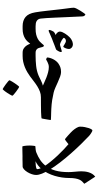

<svg xmlns="http://www.w3.org/2000/svg" viewBox="343 -944 754 1481"><g transform="rotate(90 720.5 -203.0)"><path d="M181.2 0Q137.7 0 110.6 -22.5Q83.5 -44.9 74.7 -97.2Q68.8 -132.3 63.2 -182.4Q57.6 -232.4 50.8 -293Q48.3 -314.9 46.1 -330.3Q43.9 -345.7 42.5 -357.4Q41 -369.1 40 -377.9Q39.1 -386.7 39.1 -395Q39.1 -402.3 46.4 -417Q53.7 -431.6 63 -446.5Q72.3 -461.4 80.6 -472.7Q88.9 -483.9 90.8 -483.9Q95.2 -483.9 100.3 -477.5Q105.5 -471.2 106 -461.4Q109.4 -392.1 111.6 -340.6Q113.8 -289.1 115.5 -250.7Q117.2 -212.4 118.9 -185.3Q120.6 -158.2 123 -138.2Q124.5 -127 129.6 -119.6Q134.8 -112.3 142.3 -107.9Q149.9 -103.5 159.9 -101.8Q169.9 -100.1 181.2 -100.1H198.2Q209.5 -100.1 216.1 -90.6Q222.7 -81.1 222.7 -53.2Q222.7 -23.4 215.3 -11.7Q208 0 198.2 0Z M432.1 -50.8Q432.1 -26.9 427.7 -13.4Q423.3 0 405.3 0H386.2Q372.6 0 363.5 -3.4Q354.5 -6.8 344.7 -15.1Q336.4 -22 329.1 -33.2Q321.8 -44.4 316.9 -58.6Q308.1 -46.9 298.1 -36.4Q288.1 -25.9 274.4 -17.8Q260.7 -9.8 243.2 -4.9Q225.6 0 202.1 0H184.1Q174.8 0 169.4 -3.2Q164.1 -6.3 161.4 -12.9Q158.7 -19.5 158 -28.8Q157.2 -38.1 157.2 -50.8Q157.2 -62.5 158 -71.5Q158.7 -80.6 161.4 -86.9Q164.1 -93.3 169.4 -96.7Q174.8 -100.1 184.1 -100.1H202.1Q227.5 -100.1 246.3 -104.7Q265.1 -109.4 278.3 -116.7Q291.5 -124 300 -132.1Q308.6 -140.1 314.7 -147.5Q320.8 -154.8 324.7 -159.4Q328.6 -164.1 332.5 -164.1Q335.4 -164.1 338.9 -159.7Q342.3 -155.3 346.2 -137.2Q347.7 -130.9 349.9 -124.3Q352.1 -117.7 356.7 -112.3Q361.3 -106.9 368.4 -103.5Q375.5 -100.1 386.2 -100.1H405.3Q423.3 -100.1 427.7 -87.4Q432.1 -74.7 432.1 -50.8ZM380.9 -294.9Q380.9 -292 378.7 -285.9Q376.5 -279.8 373 -273.9Q369.6 -268.1 366 -263.2Q362.3 -258.3 359.4 -257.3Q356.4 -256.3 347.2 -252.9Q337.9 -249.5 325.9 -244.9Q314 -240.2 301.3 -235.1Q288.6 -230 278.8 -226.6Q254.9 -217.3 237.8 -209Q220.7 -200.7 216.8 -200.7Q214.4 -200.7 212.4 -201.9Q210.4 -203.1 210.4 -207Q210.4 -209.5 212.2 -214.6Q213.9 -219.7 216.3 -224.9Q218.8 -230 221.2 -234.4Q223.6 -238.8 224.6 -240.2Q226.1 -241.7 229.5 -244.1Q232.9 -246.6 236.8 -248.8Q240.7 -251 244.4 -252.7Q248 -254.4 250 -255.4Q246.1 -256.3 241.5 -259Q236.8 -261.7 232.9 -265.9Q229 -270 226.1 -275.4Q223.1 -280.8 223.1 -287.6Q223.1 -295.9 227.5 -306.4Q231.9 -316.9 238.5 -327.1Q245.1 -337.4 252.2 -346.2Q259.3 -355 265.1 -360.8Q274.4 -370.1 283.2 -375.5Q292 -380.9 299.3 -383.5Q306.6 -386.2 313 -387Q319.3 -387.7 324.2 -387.7Q329.6 -387.7 335.4 -385.5Q341.3 -383.3 346.2 -379.2Q351.1 -375 354.2 -369.4Q357.4 -363.8 357.4 -356.9Q357.4 -350.6 355.5 -343Q353.5 -335.4 350.6 -328.9Q347.7 -322.3 344.5 -317.9Q341.3 -313.5 339.4 -313.5Q337.4 -313.5 332.3 -316.7Q327.1 -319.8 320.8 -323.7Q314.5 -327.6 307.6 -330.8Q300.8 -334 294.9 -334Q285.2 -334 278.3 -328.1Q271.5 -322.3 271.5 -316.9Q271.5 -315.4 277.1 -310.8Q282.7 -306.2 291 -301.3Q299.3 -296.4 308.6 -292.5Q317.9 -288.6 325.2 -288.1Q331.1 -289.6 339.1 -292Q347.2 -294.4 354.7 -296.6Q362.3 -298.8 368.2 -300.5Q374 -302.2 375.5 -302.2Q380.9 -302.2 380.9 -294.9Z M905.3 -217.3Q905.3 -215.8 903.8 -205.8Q902.3 -195.8 900.1 -183.6Q897.9 -171.4 896 -160.6Q894 -149.9 893.1 -147Q892.6 -145.5 879.6 -144.3Q866.7 -143.1 844.5 -142.3Q822.3 -141.6 792.7 -141.4Q763.2 -141.1 729.5 -141.1Q706.5 -141.1 686.3 -133.5Q666 -126 646.5 -114Q627 -102.1 607.9 -87.2Q588.9 -72.3 568.8 -57.6Q552.7 -45.9 535.2 -35.6Q517.6 -25.4 497.8 -17.3Q478 -9.3 456.5 -4.6Q435.1 0 411.6 0H392.6Q383.3 0 377.9 -5.6Q372.6 -11.2 369.9 -19.3Q367.2 -27.3 366.5 -35.9Q365.7 -44.4 365.7 -50.3Q365.7 -56.2 366.5 -64.5Q367.2 -72.8 369.9 -80.8Q372.6 -88.9 377.9 -94.5Q383.3 -100.1 392.6 -100.1H410.6Q448.2 -100.1 487.3 -104.2Q526.4 -108.4 560.1 -122.1Q569.3 -126 579.6 -131.1Q589.8 -136.2 600.1 -141.1Q610.4 -146 620.6 -150.1Q630.9 -154.3 640.1 -156.2Q629.9 -160.2 613.5 -168Q597.2 -175.8 577.6 -183.3Q558.1 -190.9 536.9 -196.5Q515.6 -202.1 496.1 -202.1Q485.8 -202.1 475.8 -199Q465.8 -195.8 457.8 -191.7Q449.7 -187.5 444.1 -184.3Q438.5 -181.2 438 -181.2Q437 -181.2 434.6 -182.1Q432.1 -183.1 429.7 -184.3Q427.2 -185.5 425 -186.8Q422.9 -188 422.9 -189Q422.9 -198.7 426.3 -210.7Q429.7 -222.7 435.8 -234.9Q441.9 -247.1 450.7 -258.1Q459.5 -269 470.2 -276.4Q482.4 -284.7 497.1 -290.5Q511.7 -296.4 535.2 -296.4Q550.3 -296.4 570.6 -289.1Q590.8 -281.7 612.3 -272Q633.8 -262.2 655.3 -252.7Q676.8 -243.2 693.8 -239.3Q720.2 -232.9 751.2 -228Q782.2 -223.1 820.3 -221.2Q832 -220.7 846.7 -220.2Q861.3 -219.7 874.5 -219.5Q887.7 -219.2 896.5 -218.5Q905.3 -217.8 905.3 -217.3ZM717.8 79.1Q717.8 81.1 714.6 87.2Q711.4 93.3 706.5 101.6Q701.7 109.9 695.6 119.1Q689.5 128.4 683.8 136Q678.2 143.6 673.3 148.7Q668.5 153.8 666.5 153.8Q665 153.8 654.1 146.7Q643.1 139.6 630.9 130.6Q618.7 121.6 608.6 113Q598.6 104.5 598.6 102.1Q598.6 100.1 601.8 93.8Q605 87.4 610.1 79.1Q615.2 70.8 621.3 61.5Q627.4 52.2 633.1 44.7Q638.7 37.1 643.1 32Q647.5 26.9 649.4 26.9Q652.3 26.9 663.3 34.2Q674.3 41.5 686.5 50.5Q698.7 59.6 708.3 68.1Q717.8 76.7 717.8 79.1Z M1329.1 -104Q1329.1 -88.9 1323 -70.8Q1316.9 -52.7 1307.1 -36.9Q1297.4 -21 1285.6 -10.5Q1273.9 0 1263.2 0Q1247.1 0.5 1232.4 0.5Q1219.7 1 1207.5 1Q1195.3 1 1189.5 1Q1179.2 1 1171.6 -14.4Q1164.1 -29.8 1164.1 -59.1Q1164.1 -75.2 1170.9 -86.4Q1177.7 -97.7 1187 -98.6Q1207.5 -98.6 1225.3 -99.4Q1243.2 -100.1 1256.1 -101.6Q1269 -103 1276.6 -105.7Q1284.2 -108.4 1284.2 -112.3Q1284.2 -122.6 1278.8 -135.7Q1273.4 -148.9 1263.7 -164.6Q1248 -189.5 1225.1 -217.5Q1202.1 -245.6 1177.5 -271.7Q1152.8 -297.9 1129.6 -319.6Q1106.4 -341.3 1091.3 -354Q1090.3 -352.5 1084.7 -348.1Q1079.1 -343.8 1073 -338.9Q1066.9 -334 1061.3 -330.3Q1055.7 -326.7 1054.7 -326.7Q1052.2 -326.7 1043.5 -334Q1034.7 -341.3 1023.7 -351.1Q1012.7 -360.8 1002.4 -370.8Q992.2 -380.9 987.3 -386.2Q976.1 -398.9 966.3 -414.6Q956.5 -430.2 956.5 -444.3Q956.5 -462.4 959.7 -479.2Q962.9 -496.1 967.3 -509.3Q971.7 -522.5 976.6 -530.3Q981.4 -538.1 984.9 -538.1Q989.3 -538.1 995.8 -534.7Q1002.4 -531.2 1009 -526.9Q1015.6 -522.5 1021.2 -518.1Q1026.9 -513.7 1028.8 -511.7Q1055.7 -486.8 1090.8 -450.7Q1126 -414.6 1162.6 -373.3Q1199.2 -332 1232.9 -288.3Q1266.6 -244.6 1290.5 -205.1Q1308.1 -175.8 1318.6 -149.9Q1329.1 -124 1329.1 -104Z M1397 -475.6Q1387.2 -467.8 1379.2 -459.2Q1371.1 -450.7 1365.2 -438Q1359.4 -425.3 1356 -406.2Q1352.5 -387.2 1352.5 -358.9Q1352.5 -332 1348.4 -303.5Q1344.2 -274.9 1335.9 -247.1Q1327.6 -219.2 1314.5 -193.1Q1301.3 -167 1283.2 -146Q1257.8 -115.7 1222.7 -99.1Q1226.6 -98.1 1230.5 -95.5Q1234.4 -92.8 1237.5 -86.9Q1240.7 -81.1 1242.7 -71.8Q1244.6 -62.5 1244.6 -48.3Q1244.6 -34.7 1242.4 -25.6Q1240.2 -16.6 1236.8 -11.2Q1233.4 -5.9 1229 -3.2Q1224.6 -0.5 1220.7 0Q1219.7 0 1212.2 0.2Q1204.6 0.5 1193.6 0.7Q1182.6 1 1169.7 1.2Q1156.7 1.5 1144.8 1.7Q1132.8 2 1123.3 2Q1113.8 2 1109.9 2Q1108.4 2 1107.2 -2.7Q1106 -7.3 1104.7 -14.9Q1103.5 -22.5 1102.8 -32.5Q1102.1 -42.5 1102.1 -53.2Q1102.1 -60.5 1102.5 -68.4Q1103 -76.2 1103.8 -82.8Q1104.5 -89.4 1105.5 -93.8Q1106.4 -98.1 1106.9 -98.1Q1121.1 -99.1 1133.8 -100.6Q1146.5 -102.1 1156.2 -106Q1188.5 -118.7 1215.1 -136.7Q1241.7 -154.8 1261.7 -182.1Q1283.7 -211.9 1295.4 -253.9Q1307.1 -295.9 1307.1 -354Q1307.1 -363.8 1306.2 -377.2Q1305.2 -390.6 1304 -404.5Q1302.7 -418.5 1301.8 -431.2Q1300.8 -443.8 1300.8 -452.6Q1300.8 -465.3 1302.5 -480.2Q1304.2 -495.1 1308.6 -509.5Q1313 -523.9 1321 -537.1Q1329.1 -550.3 1342.3 -560.1Q1342.3 -560.1 1344.7 -556.4Q1347.2 -552.7 1351.1 -546.6Q1355 -540.5 1359.9 -533Q1364.7 -525.4 1370.1 -517.6Q1382.3 -499 1397 -475.6Z"/></g></svg>

Font: Scheherazade
Style: Bold
Weight: 700
Version: Version 2.100 (build 932/914)